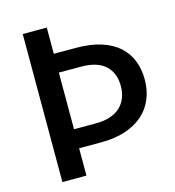

<svg xmlns="http://www.w3.org/2000/svg" viewBox="-107 -811 823 902"><g transform="rotate(-15 304.0 -360.0)"><path d="M202.5 -133H309.5C354.8 -133 394.6 -138.8 428.8 -150.2C462.9 -161.8 491.5 -177.8 514.5 -198.2C537.5 -218.8 554.8 -243.2 566.5 -271.8C578.2 -300.2 584 -331.5 584 -365.5C584 -399.2 578.5 -429.9 567.5 -457.8C556.5 -485.6 539.8 -509.5 517.2 -529.5C494.8 -549.5 466.2 -565 431.8 -576C397.2 -587 356.5 -592.5 309.5 -592.5H202.5V-720H85.5V0H202.5ZM202.5 -225.5V-501H309.5C362.8 -501 402.5 -488.9 428.5 -464.8C454.5 -440.6 467.5 -407.5 467.5 -365.5C467.5 -344.5 464.2 -325.3 457.5 -308C450.8 -290.7 440.9 -275.9 427.8 -263.8C414.6 -251.6 398.1 -242.2 378.3 -235.5C358.4 -228.8 335.5 -225.5 309.5 -225.5Z"/></g></svg>

Font: Lato Semibold
Style: Regular
Weight: 600
Designer: Lukasz Dziedzic
Foundry: tyPoland Lukasz Dziedzic
Version: Version 2.006; 2014-01-15